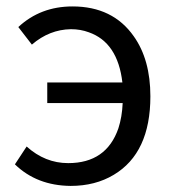

<svg xmlns="http://www.w3.org/2000/svg" viewBox="-20 -577 549 609"><path d="M81.1 -435.5 38.1 -491.2Q108.4 -556.6 210 -556.6Q337.9 -556.6 404.3 -461.9Q457 -387.7 457 -271.5Q457 -91.8 340.8 -22.5Q282.2 12.7 204.1 12.7Q96.7 11.7 27.3 -55.7L64.5 -112.3Q123 -59.6 196.3 -59.6Q317.4 -59.6 355.5 -169.9Q367.2 -206.1 369.1 -250H129.9V-315.4H368.2Q353.5 -442.4 261.7 -474.6Q235.4 -484.4 205.1 -484.4Q136.7 -483.4 81.1 -435.5Z"/></svg>

Font: Taipei Sans TC Beta
Style: Regular
Weight: 400
Designer: JT Foundry
Foundry: JT Foundry
Version: Version 1.000